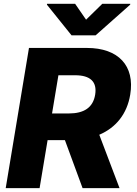

<svg xmlns="http://www.w3.org/2000/svg" viewBox="-20 -976 710 996"><path d="M475.9 -792.6 655.2 -951.7 655.9 -956.3H510.7L426.5 -873.9L369.7 -956.3H224.1L223.4 -951.7L351.2 -792.6ZM655.5 -485.1C680.4 -634.6 594.5 -727.3 430.8 -727.3H130.3L9.6 0H185.4L226.9 -248.9H316.8L408.4 0H600.1L495 -277C581.3 -313.6 639.2 -384.9 655.5 -485.1ZM283 -585.6H369.7C447.8 -585.6 484.4 -552.6 473.7 -485.1C462.7 -417.6 415.5 -387.4 336.6 -387.4H250Z"/></svg>

Font: TID UI Extra Bold
Style: Italic
Weight: 800
Italic angle: -9.39999°
Designer: The TID Project Authors
Foundry: Bakken & Bæck
Version: Version 1.001;hotconv 1.0.109;makeotfexe 2.5.65596